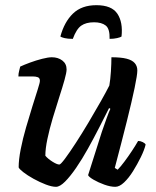

<svg xmlns="http://www.w3.org/2000/svg" viewBox="-20 -721 602 741"><path d="M196 0Q180 0 156.5 -9Q133 -18 109.5 -31Q86 -44 70 -56.5Q54 -69 52 -75Q52 -105 60 -145.5Q68 -186 80.5 -229Q93 -272 105 -310.5Q117 -349 125.5 -375.5Q134 -402 134 -409Q134 -420 126 -423Q118 -426 106 -426H51Q51 -437 54 -448Q57 -459 58 -464Q73 -471 96 -479.5Q119 -488 142.5 -494Q166 -500 180 -500Q204 -500 220.5 -487.5Q237 -475 237 -453Q237 -441 229 -412.5Q221 -384 208.5 -345.5Q196 -307 183.5 -265Q171 -223 163 -185Q155 -147 155 -120Q165 -108 182.5 -97Q200 -86 209 -86Q214 -86 231.5 -109.5Q249 -133 273 -170Q297 -207 322 -249Q347 -291 368.5 -329Q390 -367 402 -391Q406 -414 408 -445Q410 -476 410 -500Q447 -500 468.5 -494.5Q490 -489 500 -477.5Q510 -466 510 -449Q510 -432 499.5 -381.5Q489 -331 469.5 -253Q450 -175 423 -73L434 -66Q445 -77 460 -97Q475 -117 489.5 -139Q504 -161 513 -177Q522 -177 531 -172.5Q540 -168 542 -163Q537 -142 523.5 -114.5Q510 -87 493.5 -60.5Q477 -34 459 -17Q441 0 425 0Q406 0 382.5 -8.5Q359 -17 341 -27.5Q323 -38 320 -45L373 -212Q383 -241 392 -266Q401 -291 406 -301L401 -304Q384 -270 363 -229Q342 -188 319.5 -147.5Q297 -107 274 -73.5Q251 -40 231 -20Q211 0 196 0ZM261 -571Q241 -571 229 -574Q217 -577 213 -580Q228 -636 261.5 -668.5Q295 -701 352 -701Q411 -701 433 -668Q455 -635 449 -580Q445 -577 432 -574Q419 -571 403 -571Q404 -610 388 -622.5Q372 -635 343 -635Q312 -635 293.5 -622Q275 -609 261 -571Z"/></svg>

Font: Texturina Medium 12pt SemiBold
Style: Italic
Weight: 600
Italic angle: -11°
Version: Version 1.002